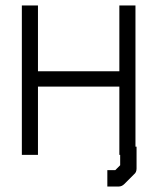

<svg xmlns="http://www.w3.org/2000/svg" viewBox="-20 -617 580 703"><path d="M60 -597H119V-356H417V-597H476V-80H480V0Q480 14 471 21L435 57Q426 66 414 66H373V36V6H402L420 -12V-50H417V-300H119V-50H60Z"/></svg>

Font: 3270 Nerd Font
Style: Regular
Weight: 400
Monospace: yes
Version: Version 3.0.1;Nerd Fonts 3.3.0